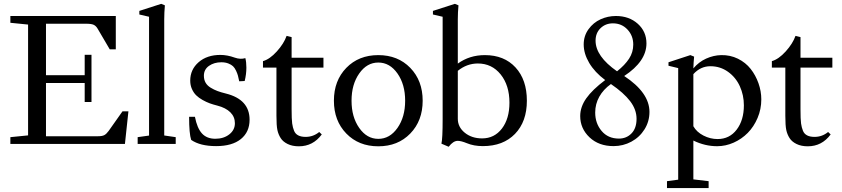

<svg xmlns="http://www.w3.org/2000/svg" viewBox="-20 -746 4362 995"><path d="M33.7 0V-35.2L125.5 -44.4V-618.7L33.7 -627.9V-663.1H580.1V-490.2H548.8L486.3 -596.7Q478 -611.3 466.1 -617.2Q454.1 -623 427.7 -623H218.3V-356.4H418.9V-461.9H454.1V-217.3H418.9V-315.9H218.3V-40H488.8Q509.8 -40 520.8 -45.9Q531.7 -51.8 543 -67.4L614.7 -168.9H645.5L627.4 0Z M693.4 0V-35.2L752.4 -43.5V-659.2L702.1 -670.9V-689.5L815.4 -726.1L834.5 -718.3Q831.1 -681.6 831.1 -646V-43.9L890.6 -35.2V0Z M970.7 -21Q960 -53.2 960 -140.6H990.2Q1001.5 -82 1026.6 -54.4Q1051.8 -26.9 1095.7 -26.9Q1139.2 -26.9 1168.2 -49.6Q1197.3 -72.3 1197.3 -107.4Q1197.3 -140.6 1173.6 -164.1Q1149.9 -187.5 1106.4 -198.7Q1085 -204.1 1067.4 -210.4Q1049.8 -216.8 1030 -227.8Q1010.3 -238.8 996.8 -252Q983.4 -265.1 974.6 -284.9Q965.8 -304.7 965.8 -328.1Q965.8 -385.7 1009.3 -423.6Q1052.7 -461.4 1122.1 -461.4Q1157.7 -461.4 1196.8 -447.3Q1226.1 -437 1251.5 -444.8Q1256.8 -423.8 1256.8 -395.5Q1256.8 -361.3 1248 -326.2L1219.7 -324.7Q1215.8 -343.3 1213.1 -353.8Q1210.4 -364.3 1203.4 -379.4Q1196.3 -394.5 1187.5 -402.8Q1178.7 -411.1 1163.1 -417.2Q1147.5 -423.3 1127 -423.3Q1089.8 -423.3 1063.2 -404.8Q1036.6 -386.2 1036.6 -353.5Q1036.6 -333 1045.4 -317.6Q1054.2 -302.2 1071.8 -291.5Q1089.4 -280.8 1107.2 -274.2Q1125 -267.6 1150.9 -261.2Q1273.4 -230.5 1273.4 -125.5Q1273.4 -62 1228.3 -25.4Q1183.1 11.2 1100.1 11.2Q1017.1 11.2 970.7 -21Z M1528.8 12.2Q1495.1 12.2 1470.7 0.2Q1446.3 -11.7 1434.6 -30.3Q1422.4 -49.3 1417.5 -72.3Q1412.6 -95.2 1412.6 -146V-395.5H1342.8V-429.2Q1377.9 -439 1414.6 -479.5Q1451.2 -520 1465.3 -560.1L1491.2 -553.7V-446.8H1656.2V-395.5H1491.2V-180.7Q1491.2 -127.9 1494.1 -106.4Q1497.1 -85 1503.9 -68.4Q1516.6 -36.6 1564 -36.6Q1603.5 -36.6 1634.3 -62L1647.5 -49.3Q1602.1 12.2 1528.8 12.2Z M2106.2 -54Q2042 12.2 1940.4 12.2Q1838.9 12.2 1774.7 -54Q1710.4 -120.1 1710.4 -224.1Q1710.4 -328.1 1774.7 -394.3Q1838.9 -460.4 1940.4 -460.4Q2042 -460.4 2106.2 -394.3Q2170.4 -328.1 2170.4 -224.1Q2170.4 -120.1 2106.2 -54ZM1940.4 -26.4Q2000 -26.4 2039.8 -83Q2079.6 -139.6 2079.6 -224.1Q2079.6 -308.6 2039.8 -365.2Q2000 -421.9 1940.4 -421.9Q1881.3 -421.9 1841.6 -365.2Q1801.8 -308.6 1801.8 -224.1Q1801.8 -139.6 1841.6 -83Q1881.3 -26.4 1940.4 -26.4Z M2305.2 14.6 2267.6 -1.5Q2273.9 -26.9 2273.9 -128.9V-659.2L2223.6 -670.9V-689.5L2337.4 -726.1L2356 -718.3Q2352.5 -681.6 2352.5 -646V-416.5Q2413.1 -460.4 2492.7 -460.4Q2592.8 -460.4 2651.6 -396.5Q2710.4 -332.5 2710.4 -224.1Q2710.4 -115.7 2648.9 -52.2Q2587.4 11.2 2482.4 11.2Q2435.5 11.2 2399.4 -3.9Q2369.6 -16.1 2352.1 -16.1Q2328.6 -16.1 2305.2 14.6ZM2352.5 -130.4Q2352.5 -87.4 2388.7 -58.1Q2424.8 -28.8 2478.5 -28.8Q2542 -28.8 2581.1 -79.8Q2620.1 -130.9 2620.1 -213.9Q2620.1 -303.7 2574.5 -360.4Q2528.8 -417 2456.5 -417Q2399.4 -417 2352.5 -378.9Z M3159.7 11.2Q3083 11.2 3034.9 -34.4Q2986.8 -80.1 2986.8 -144.5Q2986.8 -191.9 3018.3 -236.6Q3049.8 -281.2 3116.2 -331.1Q3062 -371.6 3033.4 -419.9Q3004.9 -468.3 3004.9 -515.6Q3004.9 -560.1 3029.8 -594.5Q3054.7 -628.9 3092.3 -646Q3129.9 -663.1 3171.9 -663.1Q3240.2 -663.1 3285.2 -622.8Q3330.1 -582.5 3330.1 -521Q3330.1 -428.2 3214.8 -352.1Q3345.7 -265.6 3345.7 -166Q3345.7 -116.7 3320.1 -75.7Q3294.4 -34.7 3251.7 -11.7Q3209 11.2 3159.7 11.2ZM3066.4 -535.2Q3066.4 -454.1 3177.7 -376.5Q3218.3 -408.7 3240 -441.9Q3261.7 -475.1 3261.7 -515.1Q3261.7 -561 3231.7 -593Q3201.7 -625 3156.2 -625Q3118.2 -625 3092.3 -600.1Q3066.4 -575.2 3066.4 -535.2ZM3187.5 -27.8Q3226.6 -27.8 3252.7 -54.7Q3278.8 -81.5 3278.8 -130.4Q3278.8 -178.2 3245.6 -221.7Q3212.4 -265.1 3146 -310.5Q3106.9 -282.7 3085.7 -244.9Q3064.5 -207 3064.5 -162.6Q3064.5 -106.9 3097.7 -67.4Q3130.9 -27.8 3187.5 -27.8Z M3436.5 228.5V192.9L3494.6 185.1V-393.1L3444.3 -405.3V-423.3L3557.6 -460.4L3577.1 -452.6Q3574.2 -423.8 3573.2 -391.6Q3601.6 -425.3 3639.6 -442.4Q3677.7 -459.5 3717.3 -460.4Q3764.2 -461.4 3804.2 -441.7Q3844.2 -421.9 3870.1 -388.9Q3896 -356 3910.6 -314.7Q3925.3 -273.4 3925.3 -231Q3925.3 -180.2 3906 -134.8Q3886.7 -89.4 3855.2 -57.4Q3823.7 -25.4 3782 -6.8Q3740.2 11.7 3696.3 11.7Q3633.3 11.7 3573.2 -17.6V183.6L3652.3 192.9V228.5ZM3661.6 -402.8Q3610.4 -402.8 3573.2 -361.8V-91.8Q3590.3 -61.5 3625.5 -43.5Q3660.6 -25.4 3698.7 -25.4Q3760.7 -25.4 3797.9 -74.5Q3835 -123.5 3835 -200.2Q3835 -252.9 3814 -299.1Q3793 -345.2 3752.7 -374Q3712.4 -402.8 3661.6 -402.8Z M4166 12.2Q4132.3 12.2 4107.9 0.2Q4083.5 -11.7 4071.8 -30.3Q4059.6 -49.3 4054.7 -72.3Q4049.8 -95.2 4049.8 -146V-395.5H3980V-429.2Q4015.1 -439 4051.8 -479.5Q4088.4 -520 4102.5 -560.1L4128.4 -553.7V-446.8H4293.5V-395.5H4128.4V-180.7Q4128.4 -127.9 4131.3 -106.4Q4134.3 -85 4141.1 -68.4Q4153.8 -36.6 4201.2 -36.6Q4240.7 -36.6 4271.5 -62L4284.7 -49.3Q4239.3 12.2 4166 12.2Z"/></svg>

Font: Elstob 8pt
Style: Regular
Weight: 400
Designer: Peter S. Baker
Version: Version 1.015